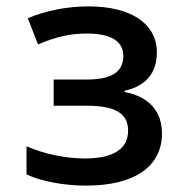

<svg xmlns="http://www.w3.org/2000/svg" viewBox="-20 -570 603 601"><path d="M250 11C404 11 487 -51 487 -152C487 -224 444 -268 370 -282V-286C435 -300 471 -340 471 -406C471 -495 391 -550 258 -550C187 -550 122 -536 67 -513L99 -431C158 -456 202 -465 252 -465C326 -465 366 -442 366 -395C366 -343 327 -321 250 -321H148V-239H252C339 -239 381 -216 381 -161C381 -104 335 -74 246 -74C184 -74 119 -88 63 -112V-24C110 -2 181 11 250 11Z"/></svg>

Font: Noto Sans Mono SemiCondensed Medium
Style: Regular
Weight: 500
Width: 4
Designer: Monotype Design Team
Foundry: Monotype Imaging Inc.
Version: Version 2.014